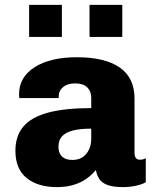

<svg xmlns="http://www.w3.org/2000/svg" viewBox="-20 -755 640 785"><path d="M213 10Q135 10 89 -27Q43 -64 43 -139Q43 -199 75.5 -237.5Q108 -276 176.5 -294.5Q245 -313 353 -313V-356Q353 -382 336.5 -398Q320 -414 287 -414Q256 -414 238 -399Q220 -384 220 -360V-354H59Q59 -358 58.5 -360Q58 -362 58 -362.5Q58 -363 58 -364.5Q58 -366 58 -370Q58 -440 122 -480.5Q186 -521 294 -521Q409 -521 469.5 -479Q530 -437 530 -352V-129Q530 -116 535.5 -109Q541 -102 552 -102Q565 -102 576 -108V-10Q561 -1 535.5 4.5Q510 10 483 10Q443 10 420 1.5Q397 -7 386.5 -22.5Q376 -38 372 -60Q357 -41 334.5 -25Q312 -9 282 0.5Q252 10 213 10ZM276 -101Q300 -101 317 -112Q334 -123 343.5 -143Q353 -163 353 -187V-229Q306 -229 276.5 -221Q247 -213 233 -197Q219 -181 219 -155Q219 -129 233.5 -115Q248 -101 276 -101ZM99 -604V-735H233V-604ZM346 -604V-735H480V-604Z"/></svg>

Font: Chivo Mono ExtraBold
Style: Regular
Weight: 800
Monospace: yes
Designer: Hector Gatti
Foundry: Omnibus-Type
Version: Version 1.008